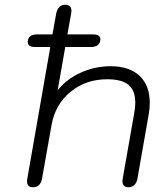

<svg xmlns="http://www.w3.org/2000/svg" viewBox="-20 -779 702 809"><path d="M611 -346Q611 -322 607 -299L559 -26Q556 -9 546 0.5Q536 10 521 10Q496 10 496 -16Q496 -22 497 -26L545 -299Q550 -327 550 -346Q550 -398 521.5 -421.5Q493 -445 432 -445Q341 -445 276.5 -391.5Q212 -338 197 -251L157 -26Q150 10 119 10Q94 10 94 -15Q94 -22 95 -26L192 -581H127Q97 -581 97 -602Q97 -634 137 -634H201L217 -723Q225 -759 255 -759Q267 -759 274 -752.5Q281 -746 281 -733Q281 -727 280 -723L264 -634H372Q403 -634 403 -614Q403 -598 392.5 -589.5Q382 -581 363 -581H255L223 -399Q262 -447 321.5 -473.5Q381 -500 446 -500Q525 -500 568 -459.5Q611 -419 611 -346Z"/></svg>

Font: Kodchasan Light
Style: Italic
Weight: 300
Italic angle: -10°
Version: Version 1.000; ttfautohint (v1.6)